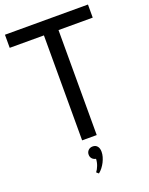

<svg xmlns="http://www.w3.org/2000/svg" viewBox="-175 -838 887 1146"><g transform="rotate(-20 268.0 -265.0)"><path d="M221.8 0V-666.8H4.5V-750H531.8V-666.8H314.5V0ZM235 208.2Q245.5 195 253.4 174.5Q261.4 154.1 262.3 131.8Q247.7 129.5 238.4 119.3Q229.1 109.1 229.1 93.6Q229.1 77.3 240 66.4Q250.9 55.5 268.2 55.5Q286.4 55.5 297 68Q307.7 80.5 307.7 103.6Q307.7 118.6 303.2 134.8Q298.6 150.9 290.9 166.4Q283.2 181.8 272.3 195.9Q261.4 210 248.6 220Z"/></g></svg>

Font: Spartan Med
Style: Regular
Weight: 500
Designer: Matt Bailey, Mirko Velimirovic
Foundry: Matt Bailey
Version: Version 1.005